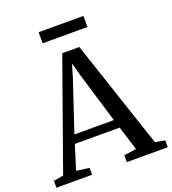

<svg xmlns="http://www.w3.org/2000/svg" viewBox="-175 -1036 1035 1156"><g transform="rotate(-20 343.0 -458.0)"><path d="M-13.5 -44 49.5 -55 296.5 -749H406L637.5 -55L700 -44V0H437.5V-44L516.5 -55L468 -210H181L132.5 -55L215.5 -44V0H-13ZM198 -264.5H451L352 -591.5L330.5 -671L306.5 -589.5ZM206 -916.5H493V-845.5H206Z"/></g></svg>

Font: Merriweather 12pt
Style: Regular
Weight: 400
Designer: Eben Sorkin
Foundry: Eben Sorkin
Version: Version 2.100